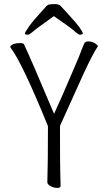

<svg xmlns="http://www.w3.org/2000/svg" viewBox="-20 -912 540 941"><path d="M371 -742Q364 -742 349 -756Q333 -772 244 -833Q154 -769 139 -755Q124 -742 117 -742Q102 -742 102 -747Q102 -754 124 -785Q146 -815 203 -877Q212 -888 221 -890Q230 -892 250.5 -892Q271 -892 281 -879Q291 -867 322 -834Q352 -801 369 -779Q386 -754 386 -748Q386 -742 371 -742ZM212 -19Q215 -108 215 -293V-294Q90 -601 33 -677Q31 -679 30 -681Q30 -689 46 -696Q61 -701 78 -701Q95 -701 98 -694Q130 -627 245 -354Q280 -429 341 -573Q371 -642 379 -665Q388 -689 393 -699Q397 -709 413 -709Q429 -709 444 -701Q459 -691 460 -685L459 -684Q436 -650 391 -554L274 -295V-294Q274 -95 275.5 -60Q277 -25 277 -1Q277 9 261 9Q245 9 229 1Q212 -8 212 -19Z"/></svg>

Font: Moon Stars Kai T HW Light
Style: Regular
Weight: 300
Designer: GuiWonder
Version: Version 1.101